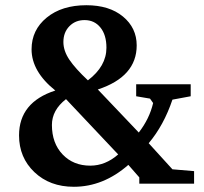

<svg xmlns="http://www.w3.org/2000/svg" viewBox="-20 -704 781 736"><path d="M53 -185Q53 -312 192 -357Q101 -430 101 -515Q101 -589 159 -636.5Q217 -684 311 -684Q399 -684 451.5 -640.5Q504 -597 504 -530Q504 -410 355 -361L512 -196Q553 -249 567 -309L555 -326L502 -335V-381H711V-335L641 -322Q608 -224 550 -155L641 -55L724 -48V0H514V-24L472 -72Q376 12 263 12Q171 12 112 -44Q53 -100 53 -185ZM179 -225Q179 -155 220 -112Q261 -69 326 -69Q384 -69 433 -112L233 -324Q179 -282 179 -225ZM223 -543Q223 -509 246 -475Q269 -441 317 -396Q388 -450 388 -521Q388 -570 365 -598.5Q342 -627 304 -627Q269 -627 246 -603.5Q223 -580 223 -543Z"/></svg>

Font: Khartiya
Style: Bold
Weight: 700
Version: Version 1.0.2